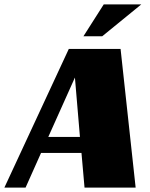

<svg xmlns="http://www.w3.org/2000/svg" viewBox="-67 -859 689 879"><path d="M554 0H320L306 -159H121L50 0H-47L248 -635H485ZM154 -232H299L276 -504ZM315 -693 408 -839H580L401 -693Z"/></svg>

Font: Racing Sans One
Style: Regular
Weight: 400
Designer: Pablo Impallari, Rodrigo Fuenzalida
Foundry: Pablo Impallari, Rodrigo Fuenzalida
Version: Version 1.001; ttfautohint (v0.8) -G 200 -r 50